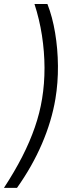

<svg xmlns="http://www.w3.org/2000/svg" viewBox="-41 -787 388 949"><path d="M-21.5 141.6Q31.2 61 69.1 -13.2Q106.9 -87.4 131.3 -158.2Q155.8 -229 167 -298.8Q179.2 -372.6 179 -452.1Q178.7 -531.7 166.3 -612.1Q153.8 -692.4 129.4 -767.1H193.4Q218.3 -703.6 231.4 -624.8Q244.6 -545.9 245.4 -461.9Q246.1 -377.9 232.9 -298.3Q214.4 -188 166.3 -76.2Q118.2 35.6 43 141.6Z"/></svg>

Font: Inter 20pt Light
Style: Italic
Weight: 300
Italic angle: -9.3988°
Version: Version 4.001;git-66647c0bb